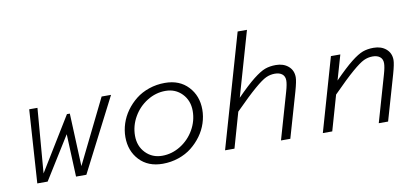

<svg xmlns="http://www.w3.org/2000/svg" viewBox="-67 -941 2590 1187"><g transform="rotate(-10 1227.5 -347.5)"><path d="M394 0H329.1L317.9 -268.1L150.9 0H85.9L116.2 -460H168L134.8 -54.2L340.8 -390.1H358.9L373 -58.1L570.8 -460H629.9Z M969.7 -475.1Q1061.5 -475.1 1115.7 -417.2Q1169.9 -359.4 1169.9 -272.9Q1169.9 -230.5 1156.2 -188.5Q1142.6 -146.5 1116.2 -110.1Q1089.8 -73.7 1054.2 -45.4Q1018.6 -17.1 971.2 -1Q923.8 15.1 871.6 15.1Q779.8 15.1 725.8 -42.5Q671.9 -100.1 671.9 -187Q671.9 -229.5 685.5 -271.5Q699.2 -313.5 725.3 -349.9Q751.5 -386.2 787.1 -414.6Q822.8 -442.9 870.1 -459Q917.5 -475.1 969.7 -475.1ZM877 -34.2Q938 -34.2 991.9 -67.6Q1045.9 -101.1 1077.9 -156.7Q1109.9 -212.4 1109.9 -274.9Q1109.9 -340.3 1068.6 -383.1Q1027.3 -425.8 964.8 -425.8Q903.8 -425.8 849.9 -392.3Q795.9 -358.9 763.9 -303.2Q731.9 -247.6 731.9 -185.1Q731.9 -119.6 773.2 -76.9Q814.5 -34.2 877 -34.2Z M1527.3 -710 1410.6 -304.2Q1478 -373 1522.5 -408Q1566.9 -442.9 1596.9 -453.9Q1627 -464.8 1664.6 -464.8Q1712.4 -464.8 1742.9 -438.7Q1773.4 -412.6 1773.4 -369.1Q1773.4 -344.7 1756.3 -284.2L1674.3 0H1615.7L1699.7 -292Q1712.4 -335.9 1712.4 -359.9Q1712.4 -385.7 1695.6 -399.4Q1678.7 -413.1 1649.4 -413.1Q1620.1 -413.1 1593.8 -400.9Q1567.4 -388.7 1519.3 -347.4Q1471.2 -306.2 1386.7 -221.2L1323.7 0H1264.6L1468.8 -710Z M2069.3 -460 2024.4 -304.2Q2092.3 -373.5 2136.2 -408.2Q2180.2 -442.9 2210.2 -453.9Q2240.2 -464.8 2278.3 -464.8Q2326.2 -464.8 2356.7 -438.7Q2387.2 -412.6 2387.2 -369.1Q2387.2 -344.7 2370.1 -284.2L2288.1 0H2229.5L2313.5 -292Q2326.2 -335.9 2326.2 -359.9Q2326.2 -385.7 2309.3 -399.4Q2292.5 -413.1 2263.2 -413.1Q2233.9 -413.1 2207.5 -400.6Q2181.2 -388.2 2133.1 -346.9Q2085 -305.7 2000.5 -220.2L1937.5 0H1878.4L2010.3 -460Z"/></g></svg>

Font: IntelOne Mono Light
Style: Italic
Weight: 300
Italic angle: -16°
Designer: Fred Shallcrass
Foundry: Frere-Jones Type LLC
Version: Version 1.200;hotconv 1.1.0;makeotfexe 2.6.0;FJTRelease1.2